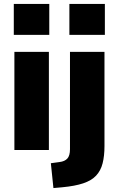

<svg xmlns="http://www.w3.org/2000/svg" viewBox="-20 -761 599 974"><path d="M50 -584V-741H230V-584ZM53 0V-498H228V0ZM332 -584V-741H512V-584ZM251 193 238 67 282 61Q308 58 321.5 43.5Q335 29 335 -4V-498H510V-20Q510 30 500.5 67.5Q491 105 467.5 130Q444 155 402 169Q360 183 296 189Z"/></svg>

Font: Nunito Sans 10pt SemiCondensed Black
Style: Regular
Weight: 900
Width: 4
Designer: Vernon Adams
Foundry: Vernon Adams
Version: Version 3.101;gftools[0.9.27]